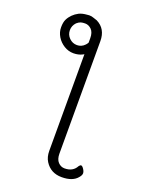

<svg xmlns="http://www.w3.org/2000/svg" viewBox="-163 -786 826 1060"><g transform="rotate(20 250.0 -256.0)"><path d="M210 -544Q216 -550 221 -559V-585Q221 -619 204.5 -635.5Q188 -652 167 -652Q153 -652 142 -649Q130 -645 119 -635Q100 -615 100 -588.5Q100 -562 119 -543Q138 -524 164.5 -524Q191 -524 210 -544ZM214 -487Q191 -475 161.5 -475Q132 -475 106 -491Q80 -507 64.5 -532.5Q49 -558 49 -587Q49 -616 57.5 -633.5Q66 -651 80.5 -665.5Q95 -680 113.5 -689.5Q132 -699 162 -701Q168 -702 173 -702Q188 -702 200 -697Q213 -693 221 -690Q279 -661 279 -589V72Q279 105 295 122Q311 139 333 139Q382 139 402 101Q408 92 414.5 92Q421 92 430 105.5Q439 119 439 130Q439 141 427 155Q399 190 334.5 190Q270 190 237 138Q221 113 221 76V-491Z"/></g></svg>

Font: Moon Stars Kai T HW Light
Style: Regular
Weight: 300
Designer: GuiWonder
Version: Version 1.101